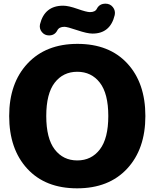

<svg xmlns="http://www.w3.org/2000/svg" viewBox="-20 -1010 841 1046"><path d="M247 -817Q223 -817 208 -835.5Q193 -854 198 -878Q223 -979 324 -979Q353 -979 402.5 -961.5Q452 -944 470 -944Q499 -944 508 -963Q522 -990 555 -990Q580 -990 595 -971Q610 -952 605 -928Q581 -827 484 -827Q455 -827 400.5 -845.5Q346 -864 331 -864Q302 -864 292 -844Q278 -817 247 -817ZM30 -378Q30 -557 130 -664Q230 -771 402 -771Q575 -771 673.5 -664.5Q772 -558 772 -378Q772 -198 672.5 -91Q573 16 400 16Q227 16 128.5 -91Q30 -198 30 -378ZM278 -196Q324 -136 401 -136Q478 -136 524 -196Q570 -256 570 -378Q570 -500 524 -559.5Q478 -619 401 -619Q324 -619 278 -559.5Q232 -500 232 -378Q232 -256 278 -196Z"/></svg>

Font: Jellee Roman
Style: Regular
Weight: 400
Designer: Alfredo Marco Pradil
Foundry: Alfredo Marco Pradil
Version: Version 1.016;PS 001.016;hotconv 1.0.88;makeotf.lib2.5.64775